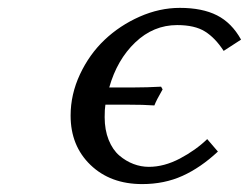

<svg xmlns="http://www.w3.org/2000/svg" viewBox="-20 -460 635 490"><path d="M303.2 -192.9H249Q247.1 -181.6 247.1 -161.1Q247.1 -128.4 257.3 -103Q267.6 -77.6 284.4 -63.2Q301.3 -48.8 320.6 -41.5Q339.8 -34.2 359.9 -34.2Q398.9 -34.2 439.2 -55.4Q479.5 -76.7 508.8 -105L536.1 -73.2Q492.2 -32.2 445.8 -11.2Q399.4 9.8 342.8 9.8Q261.7 9.8 210.9 -39.1Q160.2 -87.9 160.2 -165Q160.2 -219.2 184.1 -270.3Q208 -321.3 246.8 -358.2Q285.6 -395 336.4 -417.5Q387.2 -439.9 439 -439.9Q496.1 -439.9 533.7 -420.9Q571.3 -401.9 595.2 -358.9L550.8 -330.1Q529.3 -363.3 503.2 -379.6Q477.1 -396 432.1 -396Q371.6 -396 325.2 -351.8Q278.8 -307.6 258.8 -236.8H320.8Q355 -236.8 391.1 -238.8L395 -231.9Q378.9 -204.1 374 -190.9Q347.7 -192.9 303.2 -192.9Z"/></svg>

Font: Linear Smooth
Style: Italic
Weight: 400
Designer: Philipp H. Poll, Flanker
Foundry: Philipp H. Poll, reworked by Flanker
Version: Version 1.061 | FøM Fix